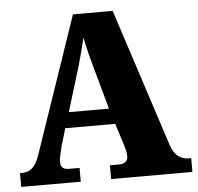

<svg xmlns="http://www.w3.org/2000/svg" viewBox="-51 -767 843 819"><g transform="rotate(-5 370.0 -357.0)"><path d="M7 0H262V-59H216C190 -59 181 -72 181 -92C181 -111 191 -143 194 -159L216 -233H430L459 -141C462 -132 469 -109 469 -91C469 -66 450 -59 430 -59H392V0H740V-59H730C695 -59 668 -78 653 -124L461 -714H291L91 -129C71 -71 45 -59 13 -59H7ZM237 -300 296 -493C306 -528 317 -569 327 -611C335 -568 346 -528 356 -491L409 -300Z"/></g></svg>

Font: Noto Serif Georgian SemiCondensed Black
Style: Regular
Weight: 900
Width: 4
Designer: Monotype Design Team, Akaki Razmadze
Foundry: Google LLC
Version: Version 2.003